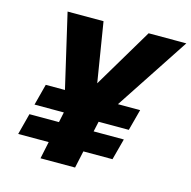

<svg xmlns="http://www.w3.org/2000/svg" viewBox="-107 -845 949 952"><g transform="rotate(15 367.0 -369.0)"><path d="M45 -88 73.5 -197H225L236 -249.5H85.5L114 -358.5H212.5L124.5 -737.5H309L358.5 -432L540.5 -737.5H734L484.5 -358.5H598.5L569.5 -249.5H414.5L403 -197H558L529 -88H379.5L360.5 0H183L201.5 -88Z"/></g></svg>

Font: Epilogue ExtraBold
Style: Italic
Weight: 800
Italic angle: -12°
Designer: Tyler Finck
Foundry: Etcetera Type Co
Version: Version 2.111; ttfautohint (v1.8.3)